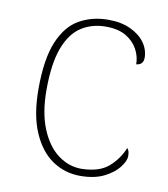

<svg xmlns="http://www.w3.org/2000/svg" viewBox="-68 -600 583 668"><g transform="rotate(10 224.0 -266.0)"><path d="M259 10Q205 10 161 -19.5Q117 -49 90.5 -110Q64 -171 64 -263Q64 -369 89.5 -430Q115 -491 160 -516.5Q205 -542 262 -542Q308 -542 341 -526.5Q374 -511 391.5 -486.5Q409 -462 409 -433Q409 -425 406 -419Q403 -413 397.5 -410Q392 -407 384 -406Q384 -434 370 -459.5Q356 -485 328.5 -501Q301 -517 258 -517Q209 -517 171.5 -493Q134 -469 113 -413.5Q92 -358 92 -264Q92 -184 115 -128Q138 -72 176 -43.5Q214 -15 259 -15Q322 -16 355 -45Q388 -74 404 -114Q409 -108 410.5 -101.5Q412 -95 412 -86Q412 -70 394.5 -47Q377 -24 343 -7Q309 10 259 10Z"/></g></svg>

Font: Noto Serif Gujarati Thin
Style: Regular
Weight: 250
Version: Version 2.102